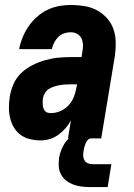

<svg xmlns="http://www.w3.org/2000/svg" viewBox="-20 -558 540 774"><path d="M143 8Q122 8 101 3Q80 -2 63.5 -14Q47 -26 36.5 -43.5Q26 -61 21 -81Q16 -101 16 -123Q16 -145 19 -166Q23 -192 34 -218Q45 -244 65.5 -263.5Q86 -283 111 -295.5Q136 -308 162.5 -315.5Q189 -323 215 -325.5Q241 -328 267 -328H309L312 -350Q315 -364 314.5 -377.5Q314 -391 308.5 -403Q303 -415 291 -421.5Q279 -428 265 -428Q252 -428 238.5 -423.5Q225 -419 215 -409Q205 -399 198.5 -386.5Q192 -374 189 -360H57Q62 -385 71.5 -408Q81 -431 95 -451.5Q109 -472 128.5 -489.5Q148 -507 170.5 -518Q193 -529 217.5 -533.5Q242 -538 265 -538Q293 -538 320.5 -533.5Q348 -529 371 -516.5Q394 -504 411.5 -484.5Q429 -465 437.5 -440Q446 -415 446.5 -387Q447 -359 443 -332L388 0H254L266 -73Q257 -56 244 -41Q231 -26 215 -14.5Q199 -3 180.5 2.5Q162 8 144 8Q144 8 144 8Q144 8 143 8ZM185 -102Q204 -102 223 -110Q242 -118 256 -133Q270 -148 277.5 -167Q285 -186 288 -205L291 -218H267Q256 -218 245 -217.5Q234 -217 222.5 -215Q211 -213 199.5 -209.5Q188 -206 178 -200Q168 -194 161.5 -183.5Q155 -173 153 -162Q152 -155 152 -148Q152 -141 152.5 -134.5Q153 -128 155 -122Q157 -116 161 -111Q165 -106 171.5 -104Q178 -102 185 -102ZM414 196H339Q322 196 305 193.5Q288 191 273 185Q258 179 245.5 169Q233 159 225.5 144.5Q218 130 217 113Q216 96 218 79Q222 56 233 33.5Q244 11 263 -5Q282 -21 305.5 -28Q329 -35 353 -35L347 0Q339 0 333.5 6.5Q328 13 325 20.5Q322 28 320 35Q318 42 317 50Q315 60 315.5 70.5Q316 81 321 89Q326 97 335 100.5Q344 104 354 104H429Z"/></svg>

Font: Iosevka Curly Heavy Oblique
Style: Regular
Weight: 900
Italic angle: -9°
Monospace: yes
Designer: Belleve Invis
Foundry: Belleve Invis
Version: Version 11.1.0; ttfautohint (v1.8.3)